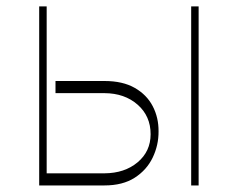

<svg xmlns="http://www.w3.org/2000/svg" viewBox="-20 -565 725 585"><path d="M149.1 -318.2H298.3Q354 -318.2 390.6 -297.2Q427.2 -276.3 445.3 -241.5Q463.4 -206.7 463.1 -164.8Q463.4 -122.9 445.3 -85Q427.2 -47.2 390.6 -23.6Q354 0 298.3 0H99.4V-545.5H122.2V-36.9H298.3Q359.7 -37.3 399.3 -70.5Q438.9 -103.7 438.9 -156.2Q438.9 -211.3 399.3 -246.1Q359.7 -280.9 298.3 -281.2H149.1ZM562.5 0V-545.5H585.2V0Z"/></svg>

Font: Inter Thin BETA
Style: Regular
Weight: 100
Designer: Rasmus Andersson
Foundry: rsms
Version: Version 3.011;git-f93a4a705